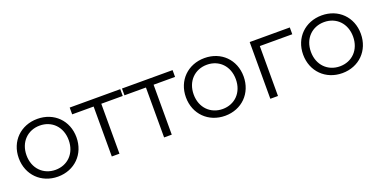

<svg xmlns="http://www.w3.org/2000/svg" viewBox="-18 -1099 3310 1673"><g transform="rotate(-20 1636.5 -262.5)"><path d="M318 5C472 5 585 -107 585 -263C585 -419 472 -530 318 -530C164 -530 50 -419 50 -263C50 -107 164 5 318 5ZM318 -58C206 -58 122 -140 122 -263C122 -386 206 -468 318 -468C430 -468 513 -386 513 -263C513 -140 430 -58 318 -58Z M1087 -526H618V-463H817V0H888V-463H1087Z M1572 -526H1103V-463H1302V0H1373V-463H1572Z M1868 5C2022 5 2135 -107 2135 -263C2135 -419 2022 -530 1868 -530C1714 -530 1600 -419 1600 -263C1600 -107 1714 5 1868 5ZM1868 -58C1756 -58 1672 -140 1672 -263C1672 -386 1756 -468 1868 -468C1980 -468 2063 -386 2063 -263C2063 -140 1980 -58 1868 -58Z M2659 -526H2287V0H2358V-463H2659Z M2955 5C3109 5 3222 -107 3222 -263C3222 -419 3109 -530 2955 -530C2801 -530 2687 -419 2687 -263C2687 -107 2801 5 2955 5ZM2955 -58C2843 -58 2759 -140 2759 -263C2759 -386 2843 -468 2955 -468C3067 -468 3150 -386 3150 -263C3150 -140 3067 -58 2955 -58Z"/></g></svg>

Font: Talent
Style: Regular
Weight: 400
Designer: Mike Powis
Version: Version 1.001;hotconv 1.0.109;makeotfexe 2.5.65596